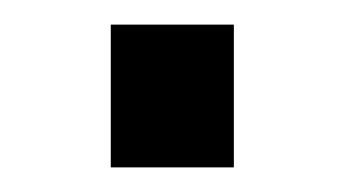

<svg xmlns="http://www.w3.org/2000/svg" viewBox="-20 -136 280 156"><path d="M70 0V-116H170V0Z"/></svg>

Font: Hanken Grotesk
Style: Regular
Weight: 400
Designer: Alfredo Marco Pradil
Foundry: Hanken Design Co.
Version: Version 3.013